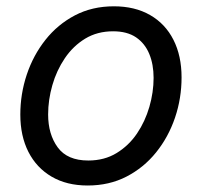

<svg xmlns="http://www.w3.org/2000/svg" viewBox="-20 -568 631 600"><path d="M253.9 11.7Q188.5 11.7 141.4 -15.9Q94.2 -43.5 68.8 -93.3Q43.5 -143.1 43.5 -210Q43.5 -274.4 63.7 -335Q84 -395.5 122.1 -443.6Q160.2 -491.7 214.1 -520Q268.1 -548.3 335.9 -548.3Q401.4 -548.3 449 -521Q496.6 -493.7 522 -443.6Q547.4 -393.6 547.4 -326.2Q547.4 -260.7 526.9 -200.2Q506.3 -139.6 467.8 -91.8Q429.2 -43.9 375.2 -16.1Q321.3 11.7 253.9 11.7ZM255.9 -66.4Q306.2 -66.4 344.2 -89.6Q382.3 -112.8 408 -150.6Q433.6 -188.5 446.8 -234.1Q460 -279.8 460 -324.7Q460 -366.7 446.5 -399.4Q433.1 -432.1 405.3 -451.2Q377.4 -470.2 333.5 -470.2Q284.2 -470.2 246.3 -447.3Q208.5 -424.3 182.6 -386Q156.7 -347.7 143.6 -301.8Q130.4 -255.9 130.4 -210.4Q130.4 -148.4 160.4 -107.4Q190.4 -66.4 255.9 -66.4Z"/></svg>

Font: Inter 17pt
Style: Italic
Weight: 400
Italic angle: -9.3988°
Version: Version 4.001;git-66647c0bb